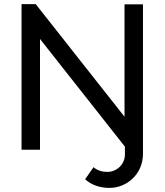

<svg xmlns="http://www.w3.org/2000/svg" viewBox="-20 -730 802 936"><path d="M589 -15V23C589 72 548 108 504 108C480 108 455 102 436 85L395 144C427 173 469 186 514 186C598 186 677 119 677 20V-709H587V-161L154 -710H85V0H175V-540Z"/></svg>

Font: Raleway Med
Style: Regular
Weight: 500
Designer: Matt McInerney, Pablo Impallari, Rodrigo Fuenzalida
Foundry: Matt McInerney, Pablo Impallari, Rodrigo Fuenzalida
Version: Version 3.00 July 28, 2015